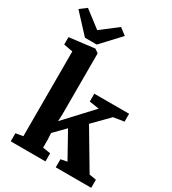

<svg xmlns="http://www.w3.org/2000/svg" viewBox="-260 -1156 1152 1283"><g transform="rotate(30 316.0 -515.0)"><path d="M31 0V-62.5L87 -72V-726L17 -739V-796L209.5 -819.5H212L240 -799.5V-326.5L237.5 -275L430.5 -483L355.5 -494.5V-555H624V-494.5L542 -481.5L425.5 -363L598.5 -71.5L652 -62.5V0H378.5V-62.5L427.5 -72L319 -267L236.5 -183L239.5 -134.5V-72L299 -62.5V0ZM114.5 -847.5 -19.5 -992 32 -1030.5 160 -932.5 287.5 -1030.5 339 -991 205.5 -847.5Z"/></g></svg>

Font: Merriweather 20pt ExtraBold
Style: Regular
Weight: 800
Version: Version 2.100